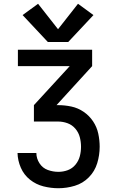

<svg xmlns="http://www.w3.org/2000/svg" viewBox="-20 -999 616 1019"><path d="M290 0Q334 0 377 -13Q420 -26 451.5 -58Q483 -90 496 -133Q509 -176 509 -220Q509 -255 501.5 -290Q494 -325 474 -355Q454 -385 424 -405.5Q394 -426 359 -433.5Q324 -441 288 -441H280L469 -648V-735H75V-648H350L160 -441V-354H288Q314 -354 338.5 -345Q363 -336 380 -316Q397 -296 403.5 -271Q410 -246 410 -220Q410 -194 403.5 -169.5Q397 -145 380.5 -125Q364 -105 340 -96Q316 -87 290 -87Q261 -87 233.5 -97Q206 -107 189.5 -132.5Q173 -158 173 -187H73Q74 -147 90.5 -109Q107 -71 139 -45.5Q171 -20 210.5 -10Q250 0 290 0ZM234 -776H342L476 -919L394 -979L288 -844L182 -979L100 -919Z"/></svg>

Font: Iosevka Sparkle Medium
Style: Regular
Weight: 500
Designer: Belleve Invis
Foundry: Belleve Invis
Version: Version 4.5.0; ttfautohint (v1.8.3)